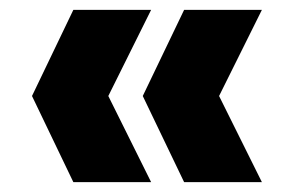

<svg xmlns="http://www.w3.org/2000/svg" viewBox="-20 -490 597 390"><path d="M287 -120C287 -120 200 -295 200 -295C200 -295 287 -470 287 -470C287 -470 129 -470 129 -470C129 -470 45 -295 45 -295C45 -295 129 -120 129 -120C129 -120 287 -120 287 -120ZM512 -120C512 -120 425 -295 425 -295C425 -295 512 -470 512 -470C512 -470 354 -470 354 -470C354 -470 270 -295 270 -295C270 -295 354 -120 354 -120C354 -120 512 -120 512 -120Z"/></svg>

Font: Girnar Poppins
Style: Bold
Weight: 500
Designer: Ninad Kale (Devanagari), Jonny Pinhorn (Latin)
Foundry: Indian Type Foundry
Version: ""